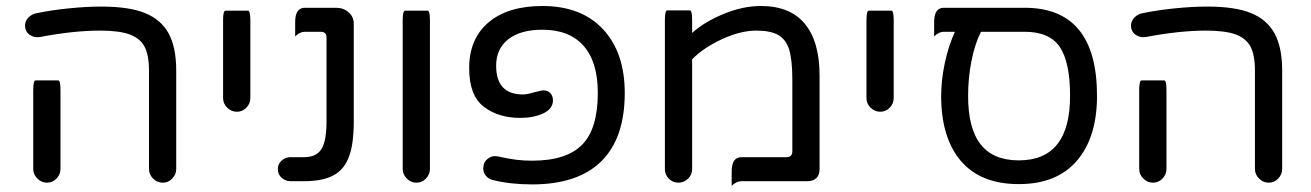

<svg xmlns="http://www.w3.org/2000/svg" viewBox="-20 -603 4371 640"><path d="M476.6 -40V-368.2Q476.6 -420.9 460.9 -449.2Q445.3 -476.6 410.6 -488.8Q376 -501 313.5 -501Q225.6 -501 112.3 -479.5Q93.8 -476.6 78.6 -487.3Q63.5 -498 63.5 -517.6Q63.5 -532.2 73.7 -543.5Q84 -554.7 99.6 -558.6Q151.4 -569.3 210 -575.2Q268.6 -581.1 317.4 -581.1Q410.2 -581.1 462.9 -559.6Q516.6 -538.1 542 -491.7Q567.4 -445.3 567.4 -368.2V-40Q567.4 -21.5 554.2 -7.8Q541 5.9 522.5 5.9Q503.9 5.9 490.2 -7.8Q476.6 -21.5 476.6 -40ZM90.8 -40V-302.7Q90.8 -335 98.6 -335H173.8Q181.6 -335 181.6 -302.7V-40Q181.6 -21.5 168.5 -7.8Q155.3 5.9 136.7 5.9Q118.2 5.9 104.5 -7.8Q90.8 -21.5 90.8 -40Z M723.6 -276.4V-535.2Q723.6 -567.4 731.4 -567.4H806.6Q814.5 -567.4 814.5 -535.2V-276.4Q814.5 -257.8 801.3 -244.1Q788.1 -230.5 769.5 -230.5Q751 -230.5 737.3 -244.1Q723.6 -257.8 723.6 -276.4Z M906.2 -39.1Q906.2 -56.6 918.9 -67.9Q931.6 -79.1 949.2 -79.1H994.1Q1034.2 -79.1 1051.3 -106Q1068.4 -132.8 1068.4 -198.2V-477.5Q1068.4 -497.1 1048.8 -497.1H996.1Q979.5 -497.1 963.9 -481.4Q963.9 -497.1 963.9 -529.3Q963.9 -577.1 996.1 -577.1H1099.6Q1125 -577.1 1142.1 -562Q1159.2 -546.9 1159.2 -524.4V-198.2Q1159.2 -123 1143.6 -82Q1127.9 -38.1 1091.8 -18.6Q1055.7 1 994.1 1H949.2Q931.6 1 918.9 -10.3Q906.2 -21.5 906.2 -39.1Z M1322.3 -40V-535.2Q1322.3 -567.4 1330.1 -567.4H1405.3Q1413.1 -567.4 1413.1 -535.2V-40Q1413.1 -21.5 1399.9 -7.8Q1386.7 5.9 1368.2 5.9Q1349.6 5.9 1335.9 -7.8Q1322.3 -21.5 1322.3 -40Z M1623 -2.9Q1609.4 -5.9 1600.1 -16.6Q1590.8 -27.3 1590.8 -42Q1590.8 -61.5 1605 -73.2Q1619.1 -85 1637.7 -82Q1677.7 -73.2 1702.1 -70.3Q1726.6 -67.4 1753.9 -67.4Q1868.2 -67.4 1920.4 -120.6Q1972.7 -173.8 1972.7 -293Q1972.7 -396.5 1925.3 -450.2Q1877.9 -503.9 1788.1 -503.9Q1714.8 -503.9 1674.3 -472.2Q1633.8 -440.4 1633.8 -383.8Q1633.8 -288.1 1723.6 -288.1Q1736.3 -288.1 1762.7 -295.9Q1786.1 -301.8 1791 -301.8Q1805.7 -301.8 1814.5 -292.5Q1823.2 -283.2 1823.2 -268.6Q1823.2 -240.2 1791 -225.1Q1758.8 -210 1713.9 -210Q1641.6 -210 1592.8 -247.1Q1543.9 -284.2 1543.9 -376Q1543.9 -473.6 1608.4 -528.3Q1672.9 -583 1788.1 -583Q1918 -583 1990.2 -505.4Q2062.5 -427.7 2062.5 -293Q2062.5 -142.6 1984.4 -65.4Q1906.2 11.7 1753.9 11.7Q1680.7 11.7 1623 -2.9Z M2196.3 -39.1V-536.1Q2196.3 -568.4 2204.1 -568.4H2279.3Q2287.1 -568.4 2287.1 -536.1V-493.2Q2328.1 -530.3 2392.1 -556.6Q2456.1 -583 2516.6 -583Q2613.3 -583 2662.6 -523.9Q2711.9 -464.8 2711.9 -350.6V-39.1Q2711.9 -19.5 2701.2 -9.3Q2690.4 1 2670.9 1H2451.2Q2434.6 1 2418.9 16.6Q2418.9 1 2418.9 -31.2Q2418.9 -79.1 2451.2 -79.1H2601.6Q2621.1 -79.1 2621.1 -98.6V-340.8Q2621.1 -401.4 2610.4 -438.5Q2599.6 -471.7 2574.2 -486.3Q2548.8 -501 2501 -501Q2448.2 -501 2386.2 -472.2Q2324.2 -443.4 2287.1 -405.3V-39.1Q2287.1 -20.5 2273.4 -7.3Q2259.8 5.9 2241.2 5.9Q2222.7 5.9 2209.5 -7.3Q2196.3 -20.5 2196.3 -39.1Z M2868.2 -276.4V-535.2Q2868.2 -567.4 2876 -567.4H2951.2Q2959 -567.4 2959 -535.2V-276.4Q2959 -257.8 2945.8 -244.1Q2932.6 -230.5 2914.1 -230.5Q2895.5 -230.5 2881.8 -244.1Q2868.2 -257.8 2868.2 -276.4Z M3636.7 -283.2Q3636.7 -145.5 3569.8 -67.4Q3502.9 10.7 3376 10.7Q3249 10.7 3183.1 -66.4Q3117.2 -143.6 3117.2 -283.2Q3117.2 -335.9 3129.4 -393.1Q3141.6 -450.2 3163.1 -497.1H3126Q3109.4 -497.1 3093.8 -481.4Q3093.8 -497.1 3093.8 -529.3Q3093.8 -577.1 3126 -577.1H3395.5Q3636.7 -577.1 3636.7 -283.2ZM3546.9 -283.2Q3546.9 -395.5 3512.7 -446.3Q3478.5 -497.1 3395.5 -497.1H3250Q3229.5 -457 3218.3 -400.4Q3207 -343.8 3207 -283.2Q3207 -174.8 3249 -121.6Q3291 -68.4 3376 -68.4Q3546.9 -68.4 3546.9 -283.2Z M4163.1 -40V-368.2Q4163.1 -420.9 4147.5 -449.2Q4131.8 -476.6 4097.2 -488.8Q4062.5 -501 4000 -501Q3912.1 -501 3798.8 -479.5Q3780.3 -476.6 3765.1 -487.3Q3750 -498 3750 -517.6Q3750 -532.2 3760.3 -543.5Q3770.5 -554.7 3786.1 -558.6Q3837.9 -569.3 3896.5 -575.2Q3955.1 -581.1 4003.9 -581.1Q4096.7 -581.1 4149.4 -559.6Q4203.1 -538.1 4228.5 -491.7Q4253.9 -445.3 4253.9 -368.2V-40Q4253.9 -21.5 4240.7 -7.8Q4227.5 5.9 4209 5.9Q4190.4 5.9 4176.8 -7.8Q4163.1 -21.5 4163.1 -40ZM3777.3 -40V-302.7Q3777.3 -335 3785.2 -335H3860.4Q3868.2 -335 3868.2 -302.7V-40Q3868.2 -21.5 3855 -7.8Q3841.8 5.9 3823.2 5.9Q3804.7 5.9 3791 -7.8Q3777.3 -21.5 3777.3 -40Z"/></svg>

Font: YuPearl-Regular
Style: Regular
Weight: 400
Designer: Max Yao
Foundry: Max-Everyday
Version: Version 1.011; ttfautohint (v1.8.3)